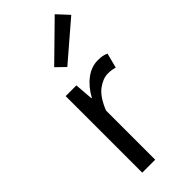

<svg xmlns="http://www.w3.org/2000/svg" viewBox="-252 -821 862 862"><g transform="rotate(-45 179.0 -390.5)"><path d="M82 0V-486.1H150L156.9 -397.6H159.6Q185.1 -444.1 221.1 -471.1Q257.1 -498.1 297.9 -498.1Q313.9 -498.1 326.2 -495.9Q338.5 -493.7 349.7 -488.1L331.6 -417.9Q321.2 -420.9 311.8 -422.4Q302.3 -423.9 287.2 -423.9Q256.4 -423.9 222.8 -399.1Q189.2 -374.3 164.3 -312.1V0ZM179.6 -573.3 137.3 -614.3 307.2 -780.8 357.7 -726.2Z"/></g></svg>

Font: Source Sans 3 Variable
Style: Regular
Weight: 200
Designer: Paul D. Hunt
Foundry: Adobe Systems Incorporated
Version: Version 3.026